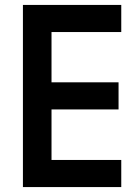

<svg xmlns="http://www.w3.org/2000/svg" viewBox="-20 -759 568 779"><path d="M73 -739H472V-629H189V-425H461V-315H189V-110H472V0H73Z"/></svg>

Font: Involve SemiBold
Style: Regular
Weight: 600
Designer: Stefan Peev
Foundry: Context Ltd.
Version: Version 1.001